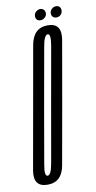

<svg xmlns="http://www.w3.org/2000/svg" viewBox="-114 -794 419 836"><g transform="rotate(-10 95.5 -375.5)"><path d="M27 4Q91 4 103.5 -69.5Q116 -143 151 -337Q185 -530.5 198 -605Q211 -679.5 147 -679.5Q83 -679.5 70 -605.5Q57 -531.5 22.5 -337Q-12 -143 -25 -69.5Q-38 4 27 4ZM33.5 -34.5Q18 -34.5 27.2 -85.5Q36.5 -136.5 71 -337Q107.5 -538.5 116 -589.8Q124.5 -641 140.5 -641Q155.5 -641 146.8 -590Q138 -539 102 -337Q66.5 -136.5 57.8 -85.5Q49 -34.5 33.5 -34.5ZM120.5 -706.5Q131 -706.5 139.8 -714Q148.5 -721.5 148.5 -733.5Q148.5 -743 142.2 -749Q136 -755 127.5 -755Q117 -755 108.2 -747.2Q99.5 -739.5 99.5 -728Q99.5 -718 105 -712.2Q110.5 -706.5 120.5 -706.5ZM190.5 -706.5Q202 -706.5 210 -714Q218 -721.5 218 -733.5Q218 -743 212.5 -749Q207 -755 197 -755Q186.5 -755 178 -747.2Q169.5 -739.5 169.5 -728Q169.5 -718 175.5 -712.2Q181.5 -706.5 190.5 -706.5Z"/></g></svg>

Font: Anybody UltraCondensed Light
Style: Italic
Weight: 300
Width: 1
Italic angle: -10°
Version: Version 1.113;gftools[0.9.25]